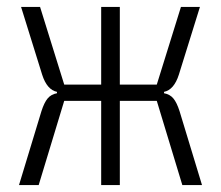

<svg xmlns="http://www.w3.org/2000/svg" viewBox="-20 -536 640 556"><path d="M273 -244H166L92 0H35L100 -214Q108 -239 118 -251Q128 -263 145 -266V-270Q116 -276 102 -320L41 -516H96L166 -291H273V-516H327V-291H434L504 -516H559L498 -320Q484 -276 455 -270V-266Q472 -263 482 -251Q492 -239 500 -214L565 0H508L434 -244H327V0H273Z"/></svg>

Font: IBM Plex Mono Light
Style: Regular
Weight: 300
Monospace: yes
Designer: Mike Abbink, Paul van der Laan, Pieter van Rosmalen
Foundry: Bold Monday
Version: Version 2.3